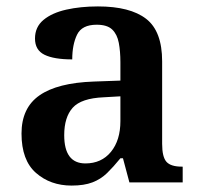

<svg xmlns="http://www.w3.org/2000/svg" viewBox="-20 -568 625 598"><path d="M203 10Q137 10 92 -29.5Q47 -69 47 -152Q47 -232 103 -271Q159 -310 272 -314L355 -317V-374Q355 -408 350 -434.5Q345 -461 329.5 -476Q314 -491 281 -491Q235 -491 220 -460Q205 -429 205 -383Q148 -383 118.5 -397.5Q89 -412 89 -448Q89 -484 115.5 -506Q142 -528 186.5 -538Q231 -548 285 -548Q385 -548 435 -509.5Q485 -471 485 -377V-120Q485 -79 498.5 -64Q512 -49 546 -49H549V0H383L363 -75H355Q333 -48 313.5 -29Q294 -10 268 0Q242 10 203 10ZM246 -59Q296 -59 325.5 -95Q355 -131 355 -191V-268L303 -265Q233 -262 206.5 -232.5Q180 -203 180 -147Q180 -59 246 -59Z"/></svg>

Font: Noto Serif NP Hmong SemiBold
Style: Regular
Weight: 600
Designer: Dalton Maag Ltd
Foundry: Dalton Maag Ltd
Version: Version 1.001; ttfautohint (v1.8.4.7-5d5b)